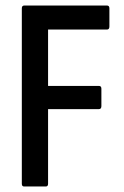

<svg xmlns="http://www.w3.org/2000/svg" viewBox="-20 -675 449 695"><path d="M67 0Q59 0 59 -10V-645Q59 -655 68 -655H367Q376 -655 376 -645V-579Q376 -568 367 -568H154V-364H338Q347 -364 347 -354V-291Q347 -280 338 -280H154V-10Q154 0 146 0Z"/></svg>

Font: Sofia Sans Condensed SemiBold
Style: Regular
Weight: 600
Designer: Botio Nikoltchev, Ani Petrova
Foundry: lettersoup
Version: Version 4.101